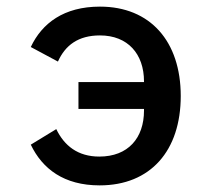

<svg xmlns="http://www.w3.org/2000/svg" viewBox="-20 -548 640 580"><path d="M217 -219H415V-214C415 -131 367 -75 280 -75C215 -75 174 -108 150 -158L73 -111C108 -38 173 12 281 12C435 12 526 -93 526 -258C526 -423 434 -528 282 -528C173 -528 107 -478 73 -406L155 -362C177 -411 216 -441 282 -441C366 -441 415 -385 415 -302V-300H217Z"/></svg>

Font: IBM Plex Mono Medm
Style: Regular
Weight: 500
Monospace: yes
Designer: Mike Abbink, Paul van der Laan, Pieter van Rosmalen
Foundry: Bold Monday
Version: Version 2.004